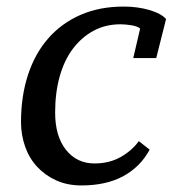

<svg xmlns="http://www.w3.org/2000/svg" viewBox="-20 -555 526 585"><path d="M436 -99 403 -125C389 -105.7 370.5 -89.5 347.5 -76.5C324.5 -63.5 298 -57 268 -57C232 -57 203 -70.8 181 -98.5C159 -126.2 148 -164 148 -212C148 -252.7 152.7 -289.5 162 -322.5C171.3 -355.5 184.8 -383.7 202.5 -407C220.2 -430.3 241.2 -448.5 265.5 -461.5C289.8 -474.5 317 -481 347 -481C357 -481 368.2 -480 380.5 -478C392.8 -476 401.7 -472.7 407 -468L386 -378H456L486 -497C476 -508.3 459 -517.5 435 -524.5C411 -531.5 385 -535 357 -535C307.7 -535 263.7 -526.5 225 -509.5C186.3 -492.5 153.5 -468.5 126.5 -437.5C99.5 -406.5 79 -369.3 65 -326C51 -282.7 44 -235 44 -183C44 -157 48.2 -132.2 56.5 -108.5C64.8 -84.8 77 -64.3 93 -47C109 -29.7 128.3 -15.8 151 -5.5C173.7 4.8 199.3 10 228 10C278.7 10 321.3 0.5 356 -18.5C390.7 -37.5 417.3 -64.3 436 -99Z"/></svg>

Font: PT Serif Caption
Style: Italic
Weight: 400
Italic angle: -12°
Designer: A.Korolkova, O.Umpeleva, V.Yefimov
Foundry: ParaType Ltd
Version: Version 1.000W OFL